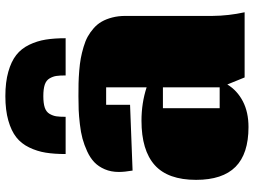

<svg xmlns="http://www.w3.org/2000/svg" viewBox="-140 -834 987 748"><g transform="rotate(-90 354.0 -459.5)"><path d="M27.8 0ZM579.6 -697.8H434.6Q434.6 -721.2 432.6 -734.1Q430.7 -747.1 423.1 -760.3Q415.5 -773.4 398.7 -779.1Q381.8 -784.7 354 -784.7Q326.2 -784.7 309.3 -779.1Q292.5 -773.4 284.9 -760.3Q277.3 -747.1 275.4 -734.1Q273.4 -721.2 273.4 -697.8H128.4Q128.4 -742.2 133.8 -775.6Q139.2 -809.1 154.1 -839.8Q168.9 -870.6 193.8 -890.1Q218.8 -909.7 259 -921.1Q299.3 -932.6 354 -932.6Q408.7 -932.6 449 -921.1Q489.3 -909.7 514.2 -890.1Q539.1 -870.6 554 -839.8Q568.8 -809.1 574.2 -775.6Q579.6 -742.2 579.6 -697.8ZM307.1 -318.8V-97.7H388.2V-318.8ZM666.5 -125.5Q667 -63 680.7 -0.5H426.8L399.4 -67.9Q376 -29.3 333.7 -7.3Q291.5 14.6 233.4 14.6Q129.4 14.6 78.6 -35.9Q27.8 -86.4 27.8 -189.5Q27.8 -299.3 85.4 -350.8Q143.1 -402.3 258.3 -402.3Q327.1 -402.3 388.2 -382.3V-540H320.3V-446.8L64 -437Q58.6 -468.3 58.6 -490.7Q58.6 -521 69.1 -545.4Q79.6 -569.8 96.4 -585.9Q113.3 -602.1 138.7 -613.8Q164.1 -625.5 188.5 -632.1Q212.9 -638.7 244.6 -642.3Q276.4 -646 300.3 -647Q324.2 -647.9 353.5 -647.9Q381.8 -647.9 403.8 -647.5Q425.8 -647 453.1 -644.8Q480.5 -642.6 501.5 -638.7Q522.5 -634.8 545.7 -627.9Q568.8 -621.1 585.7 -611.8Q602.5 -602.5 618.4 -588.6Q634.3 -574.7 644.3 -557.1Q654.3 -539.6 660.4 -516.1Q666.5 -492.7 666.5 -464.8Z"/></g></svg>

Font: Coda ExtraBold
Style: Regular
Weight: 800
Version: Version 2.001; ttfautohint (v0.8) -r 50 -G 200 -x